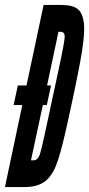

<svg xmlns="http://www.w3.org/2000/svg" viewBox="-44 -755 360 775"><path d="M55 0C121 0 151 -26 172 -65C197 -109 221 -223 252 -367C282 -511 300 -603 295 -659C288 -715 267 -735 201 -735H132L63 -410H28L11 -331H46L-24 0ZM192 -627C204 -626 219 -629 217 -603C212 -558 195 -487 163 -336C144 -248 125 -156 117 -132C106 -104 94 -108 81 -108L129 -331H145L162 -410H146Z"/></svg>

Font: League Gothic Condensed Italic
Style: Regular
Weight: 400
Width: 3
Designer: Tyler Finck
Foundry: The League of Moveable Type
Version: Version 1.001;PS 001.001;hotconv 1.0.56;makeotf.lib2.0.21325